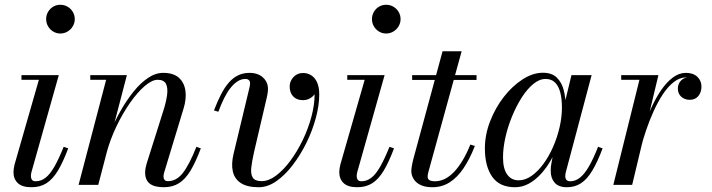

<svg xmlns="http://www.w3.org/2000/svg" viewBox="-20 -775 2985 805"><path d="M112 10Q73 10 54.8 -7.2Q36.5 -24.5 36.5 -53Q36.5 -60.5 37.8 -68.8Q39 -77 41 -85L143 -440.5H70V-460H226.5L111.5 -52Q110.5 -48 110 -43.8Q109.5 -39.5 109.5 -36Q109.5 -27.5 114 -21.2Q118.5 -15 129.5 -15Q152 -15 171 -29.8Q190 -44.5 208.2 -76.5Q226.5 -108.5 247 -159.5L266 -153Q244.5 -95.5 222.8 -59.5Q201 -23.5 174.8 -6.8Q148.5 10 112 10ZM233 -634.5Q216.5 -634.5 203 -642.8Q189.5 -651 181.5 -664.8Q173.5 -678.5 173.5 -695Q173.5 -711.5 181.5 -725.2Q189.5 -739 203 -747Q216.5 -755 233 -755Q249.5 -755 263.2 -747Q277 -739 285.2 -725.2Q293.5 -711.5 293.5 -695Q293.5 -678.5 285.2 -664.8Q277 -651 263.2 -642.8Q249.5 -634.5 233 -634.5Z M666.5 10Q627.5 10 608 -5Q588.5 -20 588.5 -52Q588.5 -62 590.8 -72.5Q593 -83 595 -89.5L664 -308Q676.5 -346.5 680.5 -376.5Q684.5 -406.5 675.8 -423.5Q667 -440.5 641 -440.5Q617.5 -440.5 587 -414.5Q556.5 -388.5 525.5 -344.2Q494.5 -300 468.2 -245.2Q442 -190.5 426.5 -133H412.5Q423.5 -174.5 442.2 -220.8Q461 -267 486 -311Q511 -355 540 -391Q569 -427 600.5 -448.2Q632 -469.5 664 -469.5Q707.5 -469.5 730.2 -448.8Q753 -428 757.5 -393.8Q762 -359.5 749.5 -319.5L668.5 -52.5Q667 -48 666.2 -43.2Q665.5 -38.5 665.5 -34.5Q665.5 -26.5 669.8 -21Q674 -15.5 684.5 -15.5Q719.5 -15.5 746.2 -49.2Q773 -83 803.5 -159.5L822 -153Q800.5 -95.5 778.8 -59.5Q757 -23.5 730.2 -6.8Q703.5 10 666.5 10ZM309.5 0 425 -440.5H358.5V-460H512L392 0Z M1065 10Q1017 10 990.2 -7.2Q963.5 -24.5 956.2 -56.2Q949 -88 959.5 -131L1026 -408Q1027 -412.5 1027.8 -417.5Q1028.5 -422.5 1028.5 -426Q1028.5 -434 1023.5 -439Q1018.5 -444 1009 -444Q991.5 -444 976 -434Q960.5 -424 946.2 -406Q932 -388 919.5 -362.8Q907 -337.5 895.5 -306.5L877 -312Q891.5 -349.5 906.5 -378.8Q921.5 -408 939 -428.2Q956.5 -448.5 978 -459Q999.5 -469.5 1026 -469.5Q1061.5 -469.5 1082.5 -450.2Q1103.5 -431 1103.5 -402.5Q1103.5 -391.5 1101.8 -382.5Q1100 -373.5 1099 -368L1045.5 -139Q1036.5 -99.5 1033.5 -72Q1030.5 -44.5 1040 -30Q1049.5 -15.5 1077 -15.5Q1106.5 -15.5 1137.8 -39Q1169 -62.5 1197.8 -101.5Q1226.5 -140.5 1249.5 -188.2Q1272.5 -236 1285.8 -285.8Q1299 -335.5 1299 -379Q1299 -404 1292.5 -419.2Q1286 -434.5 1275 -441.8Q1264 -449 1250.5 -449V-468Q1266.5 -468 1280 -461.2Q1293.5 -454.5 1301.5 -442Q1309.5 -429.5 1309.5 -412Q1309.5 -388 1291.8 -371.5Q1274 -355 1250.5 -355Q1224.5 -355 1209.5 -370.5Q1194.5 -386 1194.5 -412Q1194.5 -435 1210.5 -452Q1226.5 -469 1250.5 -469Q1269.5 -469 1285 -459.2Q1300.5 -449.5 1309.5 -429.5Q1318.5 -409.5 1318.5 -379Q1318.5 -333.5 1304.2 -280.5Q1290 -227.5 1264.8 -176.2Q1239.5 -125 1207.2 -82.8Q1175 -40.5 1138.5 -15.2Q1102 10 1065 10Z M1478 10Q1439 10 1420.8 -7.2Q1402.5 -24.5 1402.5 -53Q1402.5 -60.5 1403.8 -68.8Q1405 -77 1407 -85L1509 -440.5H1436V-460H1592.5L1477.5 -52Q1476.5 -48 1476 -43.8Q1475.5 -39.5 1475.5 -36Q1475.5 -27.5 1480 -21.2Q1484.5 -15 1495.5 -15Q1518 -15 1537 -29.8Q1556 -44.5 1574.2 -76.5Q1592.5 -108.5 1613 -159.5L1632 -153Q1610.5 -95.5 1588.8 -59.5Q1567 -23.5 1540.8 -6.8Q1514.5 10 1478 10ZM1599 -634.5Q1582.5 -634.5 1569 -642.8Q1555.5 -651 1547.5 -664.8Q1539.5 -678.5 1539.5 -695Q1539.5 -711.5 1547.5 -725.2Q1555.5 -739 1569 -747Q1582.5 -755 1599 -755Q1615.5 -755 1629.2 -747Q1643 -739 1651.2 -725.2Q1659.5 -711.5 1659.5 -695Q1659.5 -678.5 1651.2 -664.8Q1643 -651 1629.2 -642.8Q1615.5 -634.5 1599 -634.5Z M1793 10Q1762 10 1742.5 0.2Q1723 -9.5 1713.8 -25.2Q1704.5 -41 1704.5 -58Q1704.5 -66 1707 -80.5Q1709.5 -95 1713.5 -110L1835.5 -560H1915.5L1777.5 -59Q1776 -54 1774.5 -47.2Q1773 -40.5 1773 -33.5Q1773 -15 1804 -15Q1825 -15 1845.2 -25Q1865.5 -35 1884 -54.5Q1902.5 -74 1919.8 -102.8Q1937 -131.5 1952 -169L1971 -163Q1949.5 -108 1923.2 -69.2Q1897 -30.5 1864.8 -10.2Q1832.5 10 1793 10ZM1708 -440V-460H1978V-440Z M2139.5 10Q2074.5 10 2043.8 -33.8Q2013 -77.5 2013 -152.5Q2013 -210 2034.8 -266.2Q2056.5 -322.5 2092.2 -368.5Q2128 -414.5 2171 -442.2Q2214 -470 2256.5 -470Q2293.5 -470 2314.2 -450Q2335 -430 2343.5 -397.2Q2352 -364.5 2352 -325.5Q2352 -291 2344.8 -252.8Q2337.5 -214.5 2323.8 -177Q2310 -139.5 2291 -105.8Q2272 -72 2248.2 -46Q2224.5 -20 2197.2 -5Q2170 10 2139.5 10ZM2154.5 -19Q2182.5 -19 2209 -37.8Q2235.5 -56.5 2258.5 -88Q2281.5 -119.5 2299 -159.2Q2316.5 -199 2326.2 -241.5Q2336 -284 2336 -324Q2336 -360.5 2329 -387.5Q2322 -414.5 2307 -429.2Q2292 -444 2267.5 -444Q2241.5 -444 2215.8 -422.8Q2190 -401.5 2167.2 -365.8Q2144.5 -330 2126.8 -286.8Q2109 -243.5 2099 -198.8Q2089 -154 2089 -115Q2089 -67.5 2106.5 -43.2Q2124 -19 2154.5 -19ZM2357 10Q2322 10 2305.5 -9Q2289 -28 2289 -58Q2289 -66.5 2289.5 -73.2Q2290 -80 2291 -85L2305.5 -165.5L2331 -243L2345.5 -334L2376 -460H2460.5L2352 -52Q2350 -44.5 2350 -36Q2350 -27.5 2354.8 -21.2Q2359.5 -15 2370.5 -15Q2392.5 -15 2411.5 -30Q2430.5 -45 2449 -76.8Q2467.5 -108.5 2487.5 -159.5L2506.5 -153Q2485 -95.5 2463.2 -59.5Q2441.5 -23.5 2416 -6.8Q2390.5 10 2357 10Z M2551.5 0 2661 -440.5H2584.5V-460H2740.5L2630.5 0ZM2655 -152.5Q2664 -193 2678 -237Q2692 -281 2710.5 -322.2Q2729 -363.5 2751.8 -396.8Q2774.5 -430 2800.8 -449.8Q2827 -469.5 2856 -469.5Q2886.5 -469.5 2903.8 -453Q2921 -436.5 2921 -411.5Q2921 -388.5 2908 -372.5Q2895 -356.5 2872 -356.5Q2850.5 -356.5 2836.2 -369.5Q2822 -382.5 2822 -403.5Q2822 -423.5 2835.5 -437.5Q2849 -451.5 2872.5 -451.5Q2893.5 -451.5 2906.8 -441Q2920 -430.5 2920 -411.5H2900.5Q2900.5 -427.5 2889.2 -439Q2878 -450.5 2857 -450.5Q2830 -450.5 2805.2 -431.2Q2780.5 -412 2759.2 -379.8Q2738 -347.5 2720.2 -308.2Q2702.5 -269 2688.8 -228.5Q2675 -188 2666.5 -152.5Z"/></svg>

Font: Bodoni Moda
Style: Italic
Weight: 400
Italic angle: -13°
Designer: Owen Earl
Foundry: indestructible type
Version: Version 2.005